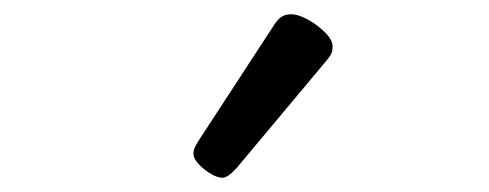

<svg xmlns="http://www.w3.org/2000/svg" viewBox="-20 -859 685 269"><path d="M292 -610Q281 -610 266 -622Q251 -634 251 -644Q251 -647 252 -650Q253 -653 257 -660L364 -824Q369 -832 374.5 -835.5Q380 -839 388 -839Q398 -839 411.5 -831.5Q425 -824 435.5 -813.5Q446 -803 446 -794Q446 -787 443.5 -782.5Q441 -778 434 -770L311 -623Q299 -610 292 -610Z"/></svg>

Font: Playwrite NG Modern
Style: Regular
Weight: 400
Designer: Veronika Burian, José Scaglione
Foundry: TypeTogether
Version: Version 1.002